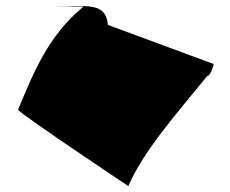

<svg xmlns="http://www.w3.org/2000/svg" viewBox="-20 -642 777 648"><path d="M41 -272C41 -262 413 -14 413 -14C466 -135 574 -256 679 -385C689 -385 701 -419 701 -426L344 -558C338 -638 266 -620 169 -620H262C141 -520 93 -396 41 -272Z"/></svg>

Font: Ampere
Style: Ext
Weight: 400
Version: Version 1